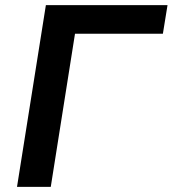

<svg xmlns="http://www.w3.org/2000/svg" viewBox="-20 -725 670 745"><path d="M46 0 158 -705H630L612 -594H271L177 0Z"/></svg>

Font: Nunito Sans 10pt
Style: Bold Italic
Weight: 700
Italic angle: -9°
Designer: Vernon Adams
Foundry: Vernon Adams
Version: Version 3.101;gftools[0.9.27]